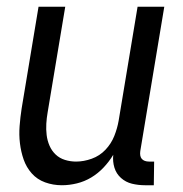

<svg xmlns="http://www.w3.org/2000/svg" viewBox="-20 -540 540 568"><path d="M163 8Q137 8 113.5 -0.5Q90 -9 74 -27Q58 -45 50 -68Q42 -91 39 -116Q36 -141 38 -167Q40 -193 44 -219L94 -520H173L121 -208Q118 -191 117 -174Q116 -157 118 -140.5Q120 -124 126.5 -109Q133 -94 144.5 -83Q156 -72 172 -67Q188 -62 205 -62Q228 -62 251.5 -70.5Q275 -79 292 -97Q309 -115 318 -137.5Q327 -160 331 -183L387 -520H466L395 -93Q394 -86 395 -80Q396 -74 399.5 -70Q403 -66 408.5 -64Q414 -62 421 -62H436L435 8H409Q389 8 370.5 3.5Q352 -1 338 -13.5Q324 -26 318.5 -44Q313 -62 315 -82Q303 -62 286.5 -44.5Q270 -27 250 -15Q230 -3 207.5 2.5Q185 8 163 8Z"/></svg>

Font: Iosevka Curly
Style: Italic
Weight: 400
Italic angle: -9°
Monospace: yes
Designer: Belleve Invis
Foundry: Belleve Invis
Version: Version 22.1.2; ttfautohint (v1.8.4)